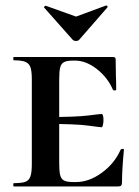

<svg xmlns="http://www.w3.org/2000/svg" viewBox="-20 -674 504 694"><path d="M30 -12Q59 -12 72 -17Q85 -22 90 -36.5Q95 -51 95 -81V-387Q95 -417 90 -431Q85 -445 71.5 -450.5Q58 -456 30 -456Q28 -456 28 -462Q28 -468 30 -468H388Q398 -468 398 -460L399 -398Q400 -379 400 -350Q400 -347 394.5 -347Q389 -347 388 -350Q369 -394 330 -424.5Q291 -455 251 -455H244Q222 -455 211.5 -449.5Q201 -444 197.5 -430Q194 -416 194 -386V-85Q194 -55 197.5 -41Q201 -27 211.5 -21.5Q222 -16 244 -16H255Q302 -16 348 -49.5Q394 -83 416 -133Q418 -136 423 -136Q428 -136 428 -133Q421 -61 421 -15Q421 -7 418 -3.5Q415 0 406 0H30Q28 0 28 -6Q28 -12 30 -12ZM150 -226V-251Q255 -251 298.5 -256.5Q342 -262 347 -262Q354 -262 354 -240Q354 -230 352 -222Q350 -214 347 -214Q342 -214 298.5 -220Q255 -226 150 -226ZM139 -647Q139 -649 141.5 -651.5Q144 -654 146 -653L255 -614L363 -654H364Q367 -654 368.5 -651.5Q370 -649 368 -647L266 -530Q262 -526 255 -526Q247 -526 243 -530L140 -646Q140 -646 139.5 -646.5Q139 -647 139 -647Z"/></svg>

Font: Cormorant SC
Style: Bold
Weight: 700
Designer: Christian Thalmann (Catharsis Fonts)
Foundry: Catharsis Fonts
Version: Version 4.000